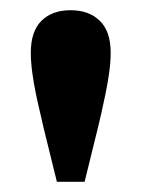

<svg xmlns="http://www.w3.org/2000/svg" viewBox="-20 -749 276 374"><path d="M117.4 -729.1Q153.4 -729.1 174.5 -708.4Q195.6 -687.8 195.6 -646.4Q195.6 -628.5 192.7 -607.8Q189.8 -587 185.5 -566.2Q181.1 -545.3 177.3 -527.9Q173.4 -510.6 170.7 -500L144.8 -394.9H90.8L64.9 -500Q62.9 -509.8 58.7 -527.2Q54.4 -544.6 50.1 -565.4Q45.7 -586.3 42.9 -607.4Q40 -628.5 40 -646.4Q40 -687.8 60.7 -708.4Q81.4 -729.1 117.4 -729.1Z"/></svg>

Font: Adobe Variable Font Prototype
Style: Regular
Weight: 389
Designer: Frank Grießhammer
Foundry: Adobe
Version: Version 1.004;hotconv 1.0.113;makeotfexe 2.5.65598